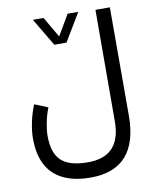

<svg xmlns="http://www.w3.org/2000/svg" viewBox="-99 -747 869 1076"><g transform="rotate(-10 336.0 -209.5)"><path d="M257.3 -514.6 163.1 -672.9H223.6L292 -555.7L360.8 -672.9H421.4L326.7 -514.6ZM163.6 -174.8Q147.5 -133.8 139.4 -91.3Q131.3 -48.8 131.3 -17.6Q131.3 81.5 178.5 124.3Q225.6 167 329.6 167Q516.6 167 516.6 -33.2L518.1 -667H600.1L599.6 -52.2Q599.6 253.9 329.1 253.9Q191.9 253.9 119.9 186.3Q47.9 118.7 47.9 -17.1Q47.9 -56.2 57.9 -106.4Q67.9 -156.7 87.9 -205.6Z"/></g></svg>

Font: Vazir
Style: Regular
Weight: 400
Designer: Saber Rastikerdar
Foundry: Saber Rastikerdar
Version: Version 30.0.0